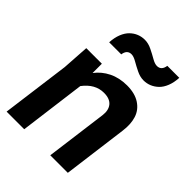

<svg xmlns="http://www.w3.org/2000/svg" viewBox="-221 -891 1005 1005"><g transform="rotate(45 281.5 -389.0)"><path d="M396 -725.1Q428.7 -725.1 434.1 -764.2H522.9Q521 -728 510 -700.2Q499 -672.4 481.7 -655.8Q464.4 -639.2 443.6 -630.6Q422.9 -622.1 399.9 -622.1Q374 -622.1 347.2 -635.3Q320.3 -648.4 297.6 -661.6Q274.9 -674.8 258.8 -674.8Q226.6 -674.8 221.2 -636.2H131.8Q133.8 -672.4 144.8 -700Q155.8 -727.5 173.1 -744.4Q190.4 -761.2 211.2 -769.5Q231.9 -777.8 254.9 -777.8Q280.8 -777.8 307.6 -764.6Q334.5 -751.5 357.2 -738.3Q379.9 -725.1 396 -725.1ZM461.9 0H332L377 -341.8Q382.3 -382.8 362.8 -406.5Q343.3 -430.2 299.8 -430.2Q234.4 -430.2 187 -367.2L139.2 0H8.8L59.1 -379.9L68.8 -529.8H184.1V-460.9Q212.4 -499 256.8 -521Q301.3 -543 357.9 -543Q416 -543 453.1 -518.8Q490.2 -494.6 503.2 -453.9Q516.1 -413.1 508.8 -358.9Z"/></g></svg>

Font: Cooper Hewitt
Style: Semibold Italic
Weight: 710
Designer: Village Type and Design LLC
Foundry: Cooper Hewitt Smithsonian Design Museum
Version: 1.000